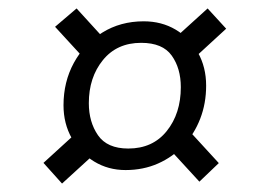

<svg xmlns="http://www.w3.org/2000/svg" viewBox="-20 -601 640 455"><path d="M277.5 -198Q236.5 -198 203.2 -218.2Q170 -238.5 150.2 -273.2Q130.5 -308 130.5 -351.5Q130.5 -407 155 -452Q179.5 -497 222.5 -523.8Q265.5 -550.5 320.5 -550.5Q363 -550.5 396.2 -530.8Q429.5 -511 449 -476.5Q468.5 -442 468.5 -398Q468.5 -356 454.5 -319.8Q440.5 -283.5 415 -256.2Q389.5 -229 354.5 -213.5Q319.5 -198 277.5 -198ZM284 -249Q342 -249 375.2 -290.5Q408.5 -332 408.5 -394.5Q408.5 -439 387 -469.2Q365.5 -499.5 314.5 -499.5Q257 -499.5 223.8 -458.5Q190.5 -417.5 190.5 -356.5Q190.5 -312 212.2 -280.5Q234 -249 284 -249ZM127 -166 83 -215 169 -293.5 213.5 -245ZM452.5 -170.5 380 -249.5 426.5 -293 498.5 -214.5ZM183 -458.5 110.5 -537.5 161.5 -581 233.5 -502ZM430 -454 385.5 -502.5 472 -581 516 -533Z"/></svg>

Font: Spline Sans Mono Light
Style: Italic
Weight: 300
Italic angle: -4°
Monospace: yes
Version: Version 1.004